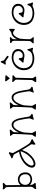

<svg xmlns="http://www.w3.org/2000/svg" viewBox="1955 -2878 945 4896"><g transform="rotate(-90 2428.0 -429.5)"><path d="M80.1 21.5Q54.2 21.5 54.2 2.4Q54.7 -7.3 66.7 -22.7Q78.6 -38.1 85.7 -47.6Q92.8 -57.1 98.6 -65.4Q110.8 -82.5 111.8 -88.1Q112.8 -93.8 112.8 -111.6Q112.8 -129.4 112.5 -159.7Q112.3 -189.9 112.1 -230.2Q111.8 -270.5 111.6 -315.7Q111.3 -360.8 111.1 -408.4Q110.8 -456.1 110.6 -501.7Q110.4 -547.4 109.9 -588.1Q109.4 -628.9 108.9 -660.2Q107.9 -728.5 106.2 -737.5Q104.5 -746.6 90.1 -761.7Q75.7 -776.9 61 -791.5Q46.4 -806.2 46.4 -816.9Q46.4 -832 65.4 -832L112.3 -826.7Q140.1 -826.7 158.2 -829.1Q176.3 -831.5 187.5 -831.5Q212.4 -831.5 212.4 -814.9Q212.4 -804.2 198.7 -793.2Q185.1 -782.2 176.5 -774.2Q168 -766.1 163.1 -759.8Q154.3 -748.5 154.3 -737.3L157.2 -469.2V-377.9Q194.3 -427.7 258.8 -442.4Q315.4 -455.1 373 -433.1Q447.3 -404.8 471.7 -324.2Q481 -293.9 481 -255.1Q481 -216.3 471.2 -189.7Q461.4 -163.1 445.6 -144Q429.7 -125 409.7 -113.3Q389.6 -101.6 369.1 -94.7Q277.3 -64 196.3 -112.3Q175.8 -124 159.2 -143.6Q161.1 -94.7 166.7 -79.6Q172.4 -64.5 180.2 -54.2Q188 -43.9 196.8 -33.2Q231.9 10.7 182.6 10.7H170.4Q114.7 10.7 101.6 16.1Q88.4 21.5 80.1 21.5ZM242.7 -137.2Q295.4 -116.7 352.5 -134.8Q433.6 -159.7 433.6 -252.4Q433.6 -362.3 350.6 -394Q324.7 -403.8 294.4 -403.8Q264.2 -403.8 240 -391.6Q215.8 -379.4 198.5 -359.4Q181.2 -339.4 171.9 -313.5Q162.6 -287.6 162.6 -260.5Q162.6 -233.4 169.4 -212.9Q176.3 -192.4 187.5 -177.5Q198.7 -162.6 213.1 -152.8Q227.5 -143.1 242.7 -137.2Z M1205.1 -1.5Q1182.1 -1.5 1188.5 -33.7Q1201.2 -93.3 1195.3 -108.9L1105.5 -250Q1079.6 -291.5 1050.8 -341.3Q1028.3 -280.3 1009 -241.2Q989.7 -202.1 956.5 -162.1Q923.3 -122.1 891.6 -93.8Q784.7 1.5 695.8 1.5Q648.9 1.5 621.1 -28.8Q588.4 -66.4 609.9 -137.7Q638.2 -232.4 746.6 -310.1Q844.2 -380.4 955.1 -406.2Q984.9 -413.6 1008.3 -416Q955.1 -509.8 939 -543.5Q930.2 -554.2 914.1 -559.6Q854 -580.1 845.7 -585.2Q837.4 -590.3 837.4 -597.2Q837.4 -612.8 862.8 -620.6Q906.7 -632.8 940.4 -660.2Q959.5 -676.3 977.5 -676.3Q995.6 -676.3 995.6 -657.2L977.5 -597.7Q972.2 -576.2 978.5 -564L1082 -373.5Q1149.4 -252.9 1206.5 -171.9Q1226.6 -143.1 1237.5 -136Q1248.5 -128.9 1264.2 -122.6Q1279.8 -116.2 1293.9 -110.4Q1328.6 -95.7 1328.6 -83.5Q1328.6 -69.8 1304 -60.1Q1279.3 -50.3 1263.9 -40Q1248.5 -29.8 1238.5 -21.2Q1228.5 -12.7 1221.2 -7.1Q1213.9 -1.5 1205.1 -1.5ZM660.2 -130.9Q653.8 -109.4 653.8 -96.7Q653.8 -84 656.7 -75.2Q659.7 -66.4 665 -59.6Q677.7 -44.9 693.8 -44.9Q723.1 -44.9 760.3 -59.8Q797.4 -74.7 826.7 -96.9Q856 -119.1 883.8 -147.9Q943.4 -210 976.1 -273.9Q1005.4 -329.6 1021 -376.5Q943.8 -369.6 856.4 -326.2Q776.4 -286.6 721.7 -227.5Q674.3 -176.3 660.2 -130.9Z M1530.3 3.4Q1530.3 17.1 1515.1 17.1L1489.7 14.6L1401.9 11.2Q1375 9.8 1398.9 -22.9L1429.2 -67.4Q1437.5 -78.6 1439 -87.6Q1440.4 -96.7 1441.9 -115.7Q1443.4 -134.8 1444.8 -163.3Q1446.3 -191.9 1448 -227.5Q1449.7 -263.2 1451.7 -301.3Q1453.6 -339.4 1455.1 -377.7Q1456.5 -416 1457.5 -449.2Q1460.4 -522.5 1460.4 -559.1Q1457 -573.7 1440.9 -594.5Q1424.8 -615.2 1418 -623.8Q1411.1 -632.3 1411.1 -636.7Q1411.1 -647.5 1426.3 -647.5Q1441.4 -647.5 1458.3 -647.7Q1475.1 -647.9 1491.7 -648.4L1555.7 -654.3Q1583.5 -654.3 1561.5 -620.1L1514.2 -566.4Q1506.8 -557.1 1506.3 -553Q1505.9 -548.8 1505.1 -534.9Q1504.4 -521 1503.4 -502Q1501.5 -477.5 1500 -425.8Q1525.9 -488.8 1571.8 -541Q1629.9 -606.4 1696.3 -606.4Q1792.5 -606.4 1842.3 -468.3Q1857.4 -426.8 1867.9 -369.1Q1878.4 -311.5 1885 -272.7Q1891.6 -233.9 1895.5 -210Q1902.8 -167 1904.3 -161.1Q1905.8 -155.3 1911.9 -146.5Q1918 -137.7 1925.8 -129.4Q1942.4 -111.8 1957.5 -104.7Q1972.7 -97.7 1972.7 -86.7Q1972.7 -75.7 1963.6 -72.3Q1954.6 -68.8 1939 -66.4Q1889.2 -59.6 1872.1 -51.3Q1851.1 -41 1841.8 -41Q1817.9 -41 1826.7 -64.9L1836.4 -85.9Q1856.9 -134.8 1856.9 -146.5Q1856.9 -158.2 1855.2 -174.1Q1853.5 -189.9 1851.1 -210.4Q1845.2 -257.8 1839.6 -283.4Q1834 -309.1 1829.6 -336.4Q1825.2 -363.8 1818.8 -394Q1812.5 -424.3 1802.7 -453.9Q1793 -483.4 1777.8 -507.3Q1745.1 -560.5 1691.4 -560.5Q1608.9 -560.5 1546.4 -428.7Q1500.5 -332.5 1496.1 -266.6Q1485.8 -112.8 1485.8 -98.6Q1485.8 -84.5 1490.7 -73.2Q1495.6 -62 1502 -50.3L1527.8 -7.3Q1530.3 -2 1530.3 3.4Z M2222.7 3.4Q2222.7 17.1 2207.5 17.1L2182.1 14.6L2094.2 11.2Q2067.4 9.8 2091.3 -22.9L2121.6 -67.4Q2129.9 -78.6 2131.3 -87.6Q2132.8 -96.7 2134.3 -115.7Q2135.7 -134.8 2137.2 -163.3Q2138.7 -191.9 2140.4 -227.5Q2142.1 -263.2 2144 -301.3Q2146 -339.4 2147.5 -377.7Q2148.9 -416 2149.9 -449.2Q2152.8 -522.5 2152.8 -559.1Q2149.4 -573.7 2133.3 -594.5Q2117.2 -615.2 2110.4 -623.8Q2103.5 -632.3 2103.5 -636.7Q2103.5 -647.5 2118.7 -647.5Q2133.8 -647.5 2150.6 -647.7Q2167.5 -647.9 2184.1 -648.4L2248 -654.3Q2275.9 -654.3 2253.9 -620.1L2206.5 -566.4Q2199.2 -557.1 2198.7 -553Q2198.2 -548.8 2197.5 -534.9Q2196.8 -521 2195.8 -502Q2193.8 -477.5 2192.4 -425.8Q2218.3 -488.8 2264.2 -541Q2322.3 -606.4 2388.7 -606.4Q2484.9 -606.4 2534.7 -468.3Q2549.8 -426.8 2560.3 -369.1Q2570.8 -311.5 2577.4 -272.7Q2584 -233.9 2587.9 -210Q2595.2 -167 2596.7 -161.1Q2598.1 -155.3 2604.2 -146.5Q2610.4 -137.7 2618.2 -129.4Q2634.8 -111.8 2649.9 -104.7Q2665 -97.7 2665 -86.7Q2665 -75.7 2656 -72.3Q2647 -68.8 2631.3 -66.4Q2581.5 -59.6 2564.5 -51.3Q2543.5 -41 2534.2 -41Q2510.3 -41 2519 -64.9L2528.8 -85.9Q2549.3 -134.8 2549.3 -146.5Q2549.3 -158.2 2547.6 -174.1Q2545.9 -189.9 2543.5 -210.4Q2537.6 -257.8 2532 -283.4Q2526.4 -309.1 2522 -336.4Q2517.6 -363.8 2511.2 -394Q2504.9 -424.3 2495.1 -453.9Q2485.4 -483.4 2470.2 -507.3Q2437.5 -560.5 2383.8 -560.5Q2301.3 -560.5 2238.8 -428.7Q2192.9 -332.5 2188.5 -266.6Q2178.2 -112.8 2178.2 -98.6Q2178.2 -84.5 2183.1 -73.2Q2188 -62 2194.3 -50.3L2220.2 -7.3Q2222.7 -2 2222.7 3.4Z M2805.7 22.5Q2780.8 22.5 2780.8 3.9Q2780.8 -3.9 2794.4 -22.2Q2808.1 -40.5 2821 -57.9Q2834 -75.2 2835.4 -85L2846.2 -488.8Q2845.7 -503.4 2836.2 -514.6Q2826.7 -525.9 2815.4 -536.1Q2804.2 -546.4 2794.9 -556.2Q2785.6 -565.9 2785.6 -577.1Q2785.6 -598.6 2820.3 -590.3Q2846.7 -584 2877 -584L2932.1 -586.4Q2957 -586.4 2957 -567.9Q2957 -557.6 2942.1 -546.1Q2927.2 -534.7 2917.7 -526.4Q2908.2 -518.1 2902.8 -511.7Q2893.6 -501.5 2893.6 -492.7L2883.3 -117.2L2883.8 -84Q2883.8 -63 2898.2 -42.2Q2912.6 -21.5 2919.2 -12.2Q2925.8 -2.9 2925.8 3.9Q2925.8 21 2897.9 21L2876.5 20ZM2929.2 -765.6Q2972.2 -765.6 2950.7 -737.3L2896.5 -671.9Q2877.9 -637.2 2862.3 -670.4L2825.7 -716.8Q2802.7 -748 2802.7 -757.8Q2802.7 -772 2820.8 -772Q2877.4 -765.1 2915.5 -765.1Z M3658.7 -80.6Q3658.7 -53.2 3629.9 -62.5Q3583 -76.7 3573.2 -73.5Q3563.5 -70.3 3546.6 -62.7Q3529.8 -55.2 3506.8 -47.4Q3427.2 -20 3329.6 -31.7Q3259.3 -40 3199.2 -75.2Q3130.9 -114.7 3102.1 -194.8Q3086.9 -236.8 3086.9 -292.7Q3086.9 -348.6 3101.8 -392.6Q3116.7 -436.5 3141.6 -471.2Q3166.5 -505.9 3199 -530.8Q3231.4 -555.7 3266.6 -572.3Q3366.2 -619.6 3481.4 -596.7Q3566.4 -579.1 3605 -519Q3625 -487.8 3625 -448.5Q3625 -409.2 3616.7 -384.8Q3608.4 -360.4 3594.7 -342.3Q3581.1 -324.2 3563.7 -312.3Q3546.4 -300.3 3528.3 -293Q3495.1 -279.3 3471.7 -279.3Q3417.5 -279.3 3389.4 -287.8Q3361.3 -296.4 3341.3 -298.1Q3321.3 -299.8 3307.6 -300.5Q3293.9 -301.3 3286.9 -304.4Q3279.8 -307.6 3279.8 -314.9Q3279.8 -328.6 3293.9 -340.8Q3328.1 -370.1 3347.2 -401.9Q3369.6 -436.5 3388.7 -418.9Q3394 -414.1 3396 -388.7Q3399.9 -338.4 3418 -330.1Q3430.7 -322.8 3476.1 -322.8Q3505.9 -322.8 3538.1 -354.5Q3573.7 -389.2 3573.7 -429.7Q3573.7 -560.5 3395.5 -560.5Q3293 -560.5 3214.8 -480.5Q3137.7 -400.9 3137.7 -297.9Q3137.7 -190.4 3203.6 -130.9Q3268.1 -73.2 3383.8 -73.2Q3488.3 -73.2 3539.1 -111.3Q3559.6 -126.5 3569.1 -146.5Q3578.6 -166.5 3584.2 -177.7Q3589.8 -189 3595.2 -196Q3600.6 -203.1 3607.7 -203.1Q3614.7 -203.1 3618.7 -200Q3622.6 -196.8 3624.5 -192.4Q3625.5 -190.4 3628.4 -171.9Q3635.7 -127.9 3644 -112.8Q3658.7 -87.4 3658.7 -80.6ZM3250 -754.9Q3228 -754.9 3228 -770Q3228 -779.3 3241.5 -792.7Q3254.9 -806.2 3261.2 -821.5Q3267.6 -836.9 3272.7 -850.3Q3277.8 -863.8 3283.4 -873Q3289.1 -882.3 3300.3 -882.3Q3311.5 -882.3 3316.9 -871.6Q3322.3 -860.8 3325.4 -846.9Q3328.6 -833 3331.5 -819.8Q3334.5 -806.6 3339.8 -802.7Q3345.2 -798.8 3356.9 -789.8Q3368.7 -780.8 3382.8 -770Q3418 -742.7 3431.2 -735.4Q3453.1 -722.7 3453.1 -710Q3453.1 -685.1 3431.2 -685.1Q3414.6 -685.1 3397 -702.6Q3388.7 -710.9 3353.3 -733.4Q3317.9 -755.9 3312 -758.5Q3306.2 -761.2 3298.3 -761.2Z M3915.5 -40 3831.5 -44.9Q3804.2 -44.9 3797.9 -43.5Q3770 -37.6 3770 -55.2Q3770 -65.4 3786.4 -81.5Q3802.7 -97.7 3815.4 -112.5Q3828.1 -127.4 3829.6 -136.7Q3831.5 -147 3834 -282.2Q3838.4 -531.7 3835.9 -550.5Q3833.5 -569.3 3829.6 -577.6Q3824.7 -588.4 3809.3 -598.9Q3793.9 -609.4 3786.4 -615Q3778.8 -620.6 3778.8 -626.2Q3778.8 -631.8 3779.8 -634.8Q3780.8 -637.7 3783.7 -640.6Q3790.5 -647.5 3803.2 -647.5L3841.8 -643.6Q3869.6 -643.6 3884.5 -648.2Q3899.4 -652.8 3906.7 -652.8Q3914.1 -652.8 3921.1 -648.4Q3928.2 -644 3928.2 -636.5Q3928.2 -628.9 3921.6 -622.3Q3915 -615.7 3906.7 -607.9Q3882.8 -585.4 3878.4 -570.3L3876 -464.4Q3907.2 -544.4 3961.4 -583.5Q4002 -612.3 4043.9 -613.8Q4055.7 -613.8 4108.4 -657.7H4108.9Q4112.8 -660.6 4117.2 -664.3Q4121.6 -668 4127.9 -668Q4142.6 -668 4142.6 -647.9L4140.1 -579.1L4141.6 -548.3Q4141.6 -540 4137.2 -533.2Q4127.4 -517.6 4106.9 -533.7V-533.2Q4088.4 -553.2 4066.9 -562Q4045.4 -570.8 4033.2 -570.8Q4021 -570.8 4002.4 -560.5Q3983.9 -550.3 3967.5 -533.4Q3951.2 -516.6 3937 -494.9Q3922.9 -473.1 3912.1 -449.7Q3889.6 -400.9 3887 -366.2Q3884.3 -331.5 3882.6 -304.4Q3880.9 -277.3 3879.4 -250.5Q3873.5 -138.7 3878.4 -128.4Q3883.3 -118.2 3889.2 -109.9L3924.8 -61.5Q3937 -40 3915.5 -40Z M4813 -80.6Q4813 -53.2 4784.2 -62.5Q4737.3 -76.7 4727.5 -73.5Q4717.8 -70.3 4700.9 -62.7Q4684.1 -55.2 4661.1 -47.4Q4581.5 -20 4483.9 -31.7Q4413.6 -40 4353.5 -75.2Q4285.2 -114.7 4256.3 -194.8Q4241.2 -236.8 4241.2 -292.7Q4241.2 -348.6 4256.1 -392.6Q4271 -436.5 4295.9 -471.2Q4320.8 -505.9 4353.3 -530.8Q4385.7 -555.7 4420.9 -572.3Q4520.5 -619.6 4635.7 -596.7Q4720.7 -579.1 4759.3 -519Q4779.3 -487.8 4779.3 -448.5Q4779.3 -409.2 4771 -384.8Q4762.7 -360.4 4749 -342.3Q4735.4 -324.2 4718 -312.3Q4700.7 -300.3 4682.6 -293Q4649.4 -279.3 4626 -279.3Q4571.8 -279.3 4543.7 -287.8Q4515.6 -296.4 4495.6 -298.1Q4475.6 -299.8 4461.9 -300.5Q4448.2 -301.3 4441.2 -304.4Q4434.1 -307.6 4434.1 -314.9Q4434.1 -328.6 4448.2 -340.8Q4482.4 -370.1 4501.5 -401.9Q4523.9 -436.5 4543 -418.9Q4548.3 -414.1 4550.3 -388.7Q4554.2 -338.4 4572.3 -330.1Q4585 -322.8 4630.4 -322.8Q4660.2 -322.8 4692.4 -354.5Q4728 -389.2 4728 -429.7Q4728 -560.5 4549.8 -560.5Q4447.3 -560.5 4369.1 -480.5Q4292 -400.9 4292 -297.9Q4292 -190.4 4357.9 -130.9Q4422.4 -73.2 4538.1 -73.2Q4642.6 -73.2 4693.4 -111.3Q4713.9 -126.5 4723.4 -146.5Q4732.9 -166.5 4738.5 -177.7Q4744.1 -189 4749.5 -196Q4754.9 -203.1 4762 -203.1Q4769 -203.1 4772.9 -200Q4776.9 -196.8 4778.8 -192.4Q4779.8 -190.4 4782.7 -171.9Q4790 -127.9 4798.3 -112.8Q4813 -87.4 4813 -80.6Z"/></g></svg>

Font: Snowburst One
Style: Regular
Weight: 400
Designer: Annet Stirling
Foundry: Annet Stirling
Version: Version 1.001